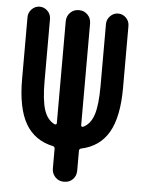

<svg xmlns="http://www.w3.org/2000/svg" viewBox="-53 -772 605 814"><g transform="rotate(5 250.0 -365.0)"><path d="M190.4 -146.5Q111.3 -163.1 73.2 -229Q35.2 -294.9 35.2 -418V-681.6Q35.2 -701.2 49.3 -715.8Q63.5 -730.5 83 -730.5Q102.5 -730.5 116.7 -716.3Q130.9 -702.1 130.9 -681.6V-418Q130.9 -336.9 144.5 -295.4Q158.2 -253.9 189.5 -239.3Q192.4 -238.3 195.3 -239.7Q198.2 -241.2 198.2 -244.1V-677.7Q198.2 -700.2 212.9 -715.3Q227.5 -730.5 250 -730.5Q272.5 -730.5 287.1 -715.3Q301.8 -700.2 301.8 -677.7V-244.1Q301.8 -241.2 304.7 -239.7Q307.6 -238.3 310.5 -239.3Q341.8 -253.9 355.5 -295.4Q369.1 -336.9 369.1 -418V-681.6Q369.1 -701.2 383.3 -715.8Q397.5 -730.5 417 -730.5Q436.5 -730.5 450.7 -716.3Q464.8 -702.1 464.8 -681.6V-418Q464.8 -294.9 426.8 -229Q388.7 -163.1 309.6 -146.5Q301.8 -144.5 301.8 -135.7V-51.8Q301.8 -29.3 287.1 -14.6Q272.5 0 250 0Q227.5 0 212.9 -15.1Q198.2 -30.3 198.2 -51.8V-135.7Q198.2 -144.5 190.4 -146.5Z"/></g></svg>

Font: Rounded Mgen+ 1m medium
Style: Regular
Weight: 500
Designer: [Source Han Sans]
Ryoko NISHIZUKA  (kana & ideographs); Paul D. Hunt (Latin, Greek & Cyrillic); Wenlong ZHANG  (bopomofo
Version: Version 1.059.20150602